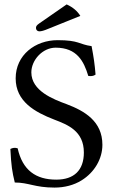

<svg xmlns="http://www.w3.org/2000/svg" viewBox="-20 -840 525 870"><path d="M395 -631C337 -639 339 -658 241 -658C140 -658 51 -591 51 -485C51 -380 138 -332 226 -298C286 -275 360 -247 360 -149C360 -68 315 -26 235 -26C142 -26 82 -69 60 -168C47 -172 37 -170 27 -165C31 -88 35 -62 47 -13C110 -13 138 10 227 10C272 10 315 -1 350 -23C408 -59 444 -120 444 -184C444 -290 364 -337 282 -368C222 -390 122 -428 122 -512C122 -568 173 -624 232 -624C329 -624 360 -562 380 -496C391 -494 404 -495 413 -502C409 -550 405 -578 395 -631ZM282 -820 158 -734C145 -725 143 -720 143 -713C143 -705 149 -698 158 -698C167 -698 179 -701 200 -710L344 -768C331 -789 311 -807 282 -820Z"/></svg>

Font: Libertinus Math
Style: Regular
Weight: 400
Designer: Philipp H. Poll, Khaled Hosny
Foundry: Caleb Maclennan
Version: Version 7.050;RELEASE